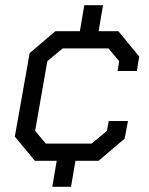

<svg xmlns="http://www.w3.org/2000/svg" viewBox="-20 -618 574 738"><path d="M432 -345 438 -383 397 -432H221L162 -383L115 -115L156 -66H332L391 -115L398 -153H472L459 -85L359 0H270L253 100H181L198 0H114L37 -93L94 -414L193 -498H287L304 -598H376L359 -498H435L515 -401L506 -345Z"/></svg>

Font: Chakra Petch
Style: Italic
Weight: 400
Italic angle: -10°
Designer: Katatrad Aksorn Co.,Ltd.
Foundry: Cadson Demak Co.,Ltd.
Version: Version 1.000; ttfautohint (v1.6)